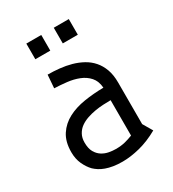

<svg xmlns="http://www.w3.org/2000/svg" viewBox="-157 -702 718 799"><g transform="rotate(-30 202.0 -303.0)"><path d="M106.9 -460Q134.8 -460 163.3 -457Q191.9 -454.1 218.3 -446.8Q244.6 -439.5 267.8 -426.8Q291 -414.1 308.1 -394.5Q325.2 -375 335 -348.1Q344.7 -321.3 344.7 -285.2V-85L371.6 -39.1Q324.7 -12.7 280 -1.5Q235.4 9.8 196.8 9.8Q172.4 9.8 152.8 6.6Q133.3 3.4 117.9 -2.2Q102.5 -7.8 91.1 -15.1Q79.6 -22.5 70.8 -30.8Q54.2 -47.9 42.5 -73.2Q30.8 -98.6 30.8 -130.9Q30.8 -181.2 52 -213.4Q73.2 -245.6 108.2 -263.9Q143.1 -282.2 188 -289.3Q232.9 -296.4 280.8 -296.9Q278.3 -329.6 261 -349.1Q243.7 -368.7 217.8 -378.9Q191.9 -389.2 161.4 -392.6Q130.9 -396 102.1 -397ZM280.8 -236.8Q264.6 -236.8 245.1 -235.8Q225.6 -234.9 205.3 -231.4Q185.1 -228 165.8 -221.4Q146.5 -214.8 131.6 -204.1Q116.7 -193.4 107.7 -177Q98.6 -160.6 98.6 -138.2Q98.6 -109.9 108.4 -92.5Q118.2 -75.2 133.3 -65.7Q148.4 -56.2 165.8 -53Q183.1 -49.8 198.7 -49.8Q223.6 -49.8 243.2 -54.7Q262.7 -59.6 280.8 -66.9ZM166.5 -616.2V-541H94.7V-616.2ZM298.8 -616.2V-541H226.6V-616.2Z"/></g></svg>

Font: Aubrey
Style: Regular
Weight: 400
Designer: Gayaneh Bagdasaryan | Cyreal.org
Foundry: Gayaneh Bagdasaryan | Cyreal.org
Version: Version 1.000